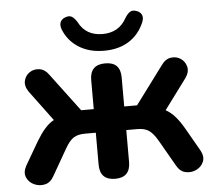

<svg xmlns="http://www.w3.org/2000/svg" viewBox="-52 -771 938 835"><g transform="rotate(-5 417.5 -353.0)"><path d="M418 -551Q354 -551 308 -580Q262 -609 242 -660Q235 -680 241.5 -693Q248 -706 264 -711Q280 -717 291.5 -710Q303 -703 314 -685Q345 -624 418 -624Q490 -624 523 -685Q534 -703 545.5 -710Q557 -717 573 -711Q589 -706 595.5 -693Q602 -680 594 -660Q572 -608 527.5 -579.5Q483 -551 418 -551ZM418 8Q351 8 351 -60V-199H304Q273 -199 254.5 -187.5Q236 -176 217 -143L151 -28Q136 0 111.5 5.5Q87 11 64 0.5Q41 -10 31.5 -32Q22 -54 37 -82L97 -185Q115 -215 133.5 -236.5Q152 -258 174 -270L76 -402Q58 -428 63.5 -451Q69 -474 88 -486.5Q107 -499 131 -495.5Q155 -492 173 -466L296 -302H351V-429Q351 -496 418 -496Q484 -496 484 -429V-302H540L662 -466Q680 -492 704 -495.5Q728 -499 747 -486.5Q766 -474 772 -451Q778 -428 760 -402L662 -270Q684 -258 702.5 -237Q721 -216 739 -185L798 -82Q813 -54 803.5 -32Q794 -10 771.5 0.5Q749 11 724.5 5.5Q700 0 685 -28L619 -143Q600 -175 581.5 -187Q563 -199 532 -199H484V-60Q484 8 418 8Z"/></g></svg>

Font: Chiron GoRound TC SB
Style: Regular
Weight: 500
Designer: Ryoko NISHIZUKA 西塚涼子 (kana, bopomofo & ideographs); Paul D. Hunt (Latin, Greek & Cyrillic); Sandoll Communications 산돌커뮤니
Foundry: Adobe
Version: Version 1.000;hotconv 1.1.1;makeotfexe 2.6.0